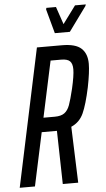

<svg xmlns="http://www.w3.org/2000/svg" viewBox="-61 -918 525 955"><g transform="rotate(-5 201.5 -440.0)"><path d="M144 -688H269Q337 -688 365.5 -661.5Q394 -635 394 -585Q394 -544 379 -469Q361 -384 341.5 -341Q322 -298 280 -280L290 0H213L207 -266H201H131L74 0H-2ZM300 -468Q315 -533 315 -564Q315 -592 302.5 -604.5Q290 -617 259 -617H206L146 -337H203Q234 -337 251 -349.5Q268 -362 277.5 -388Q287 -414 300 -468ZM239 -751 206 -872 208 -880H256L286 -792L351 -880H405L402 -872L314 -751Z"/></g></svg>

Font: Saira Ultra Condensed Medium
Style: Italic
Weight: 500
Width: 1
Italic angle: -12°
Designer: Hector Gatti with collaboration of the Omnibus-Type team
Foundry: Omnibus-Type
Version: Version 1.001; ttfautohint (v1.8)